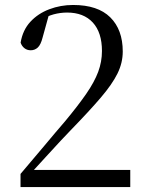

<svg xmlns="http://www.w3.org/2000/svg" viewBox="-20 -763 598 783"><path d="M63.7 0V-53.7Q114.1 -112.5 161.4 -169.3Q208.7 -226.1 245.7 -268.8Q299.1 -333.2 332 -380.9Q365 -428.6 380.4 -469.9Q395.8 -511.3 395.8 -555Q395.8 -630.4 358.5 -671.1Q321.1 -711.8 253.6 -711.8Q226.3 -711.8 198.8 -704.5Q171.3 -697.1 139.6 -677.4L180.9 -708.1L153.6 -609.6Q146.3 -580.7 134.2 -569.3Q122.1 -558 105.4 -558Q90.5 -558 79.7 -566.4Q68.9 -574.8 64.1 -589.1Q72.6 -640.4 103.9 -674.2Q135.2 -708 181.1 -725.3Q227 -742.7 278 -742.7Q378.9 -742.7 429.7 -692.3Q480.6 -641.9 480.6 -552.9Q480.6 -506.8 459.1 -463.1Q437.6 -419.5 391.1 -365Q344.6 -310.5 268.2 -231.9Q252.5 -216.2 226.9 -188.4Q201.4 -160.6 169.3 -125.8Q137.3 -91.1 104 -54.4L112.8 -85.3V-70.1H511.2V0Z"/></svg>

Font: Noto Serif SC ExtraLight
Style: Regular
Weight: 200
Designer: Ryoko NISHIZUKA 西塚涼子 (kana & ideographs); Frank Grießhammer (Latin, Greek & Cyrillic); Wenlong ZHANG 张文龙 (bopomofo); San
Foundry: Adobe
Version: Version 2.002-H1;hotconv 1.1.0;makeotfexe 2.6.0